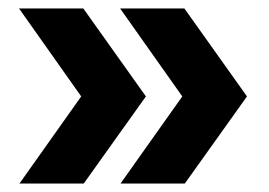

<svg xmlns="http://www.w3.org/2000/svg" viewBox="-20 -528 636 454"><path d="M26 -94 172 -300 25 -508H177L325 -300L178 -94ZM265 -94 411 -300 264 -508H416L564 -300L417 -94Z"/></svg>

Font: Gabarito
Style: Bold
Weight: 700
Designer: Leandro Assis / Alvaro Franca / Felipe Casaprima
Foundry: Naipe Foundry
Version: Version 1.000